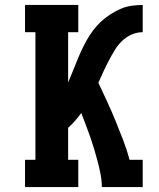

<svg xmlns="http://www.w3.org/2000/svg" viewBox="-20 -755 640 775"><path d="M81 0V-110H123V-625H81V-735H296V-625H255V-422Q264 -444 273 -465.5Q282 -487 290.5 -508.5Q299 -530 309 -551.5Q319 -573 330.5 -593.5Q342 -614 356 -632.5Q370 -651 387 -667Q404 -683 424 -696Q444 -709 465 -718.5Q486 -728 509.5 -731.5Q533 -735 556 -735V-625Q532 -625 510 -615Q488 -605 471 -588Q454 -571 441.5 -550Q429 -529 418 -508Q407 -487 397 -465Q387 -443 377 -421Q395 -383 412.5 -345Q430 -307 446 -268Q462 -229 477 -190Q492 -151 503 -110H556V0H391Q391 -26 386 -51.5Q381 -77 374.5 -102Q368 -127 360.5 -152Q353 -177 344.5 -201.5Q336 -226 326.5 -250.5Q317 -275 308 -299Q296 -282 282.5 -267Q269 -252 255 -239V-110H296V0Z"/></svg>

Font: Iosevka Curly Slab XBdEx
Style: Regular
Weight: 800
Width: 7
Monospace: yes
Designer: Belleve Invis
Foundry: Belleve Invis
Version: Version 11.0.0; ttfautohint (v1.8.3)